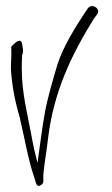

<svg xmlns="http://www.w3.org/2000/svg" viewBox="-20 -587 371 635"><path d="M16 -359C20 -300 30 -250 45 -200C61 -131 74 -55 94 2C99 16 100 34 114 26C129 18 121 9 124 -16C128 -56 134 -85 139 -130C158 -287 219 -410 291 -526L301 -539C315 -557 285 -578 271 -560L262 -547C229 -497 189 -433 170 -374C156 -326 139 -270 129 -218C119 -165 112 -101 104 -48L93 -93C89 -110 86 -129 82 -149C70 -214 52 -281 52 -360C52 -373 52 -386 53 -398V-405C59 -414 55 -430 53 -443C47 -467 23 -438 17 -432C19 -410 16 -383 16 -359Z"/></svg>

Font: Stray Cat
Style: UltCn
Weight: 400
Version: Version 1.0